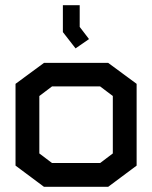

<svg xmlns="http://www.w3.org/2000/svg" viewBox="-20 -720 588 742"><path d="M398 2H150L40 -80V-396L150 -477H398L508 -396V-80ZM416 -349 367 -386H181L132 -349V-127L181 -90H367L416 -127ZM223 -596V-700H288V-616L324 -569L272 -533Z"/></svg>

Font: Turret Road
Style: Bold
Weight: 700
Designer: Noponies
Foundry: Noponies
Version: Version 1.001; ttfautohint (v1.8)